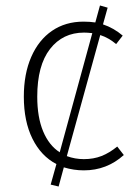

<svg xmlns="http://www.w3.org/2000/svg" viewBox="-20 -611 506 701"><path d="M286 11Q249 11 213 0L194 70L165 63L186 -12Q130 -41 98.5 -104.5Q67 -168 67 -258Q67 -341 94 -403Q121 -465 170 -498.5Q219 -532 285 -532Q308 -532 328 -529L345 -591L373 -583L356 -522Q395 -509 428 -481L404 -450Q377 -473 346 -483L224 -41Q254 -30 286 -30Q322 -30 351 -41.5Q380 -53 408 -76L432 -45Q370 11 286 11ZM198 -55 317 -490Q299 -492 287 -492Q209 -492 162.5 -432Q116 -372 116 -258Q116 -183 137.5 -131.5Q159 -80 198 -55Z"/></svg>

Font: FiraGO ExtraLight
Style: Regular
Weight: 200
Designer: bBox Type
Foundry: bBox Type GmbH
Version: Version 1.001